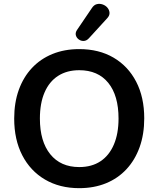

<svg xmlns="http://www.w3.org/2000/svg" viewBox="-20 -971 825 1001"><path d="M393 10Q291 10 214.5 -35Q138 -80 96 -161.5Q54 -243 54 -353Q54 -436 78 -502.5Q102 -569 146.5 -616.5Q191 -664 253.5 -689.5Q316 -715 393 -715Q496 -715 572 -670.5Q648 -626 690 -545Q732 -464 732 -354Q732 -271 708 -204Q684 -137 639.5 -89Q595 -41 532.5 -15.5Q470 10 393 10ZM393 -100Q458 -100 503.5 -130Q549 -160 573.5 -217Q598 -274 598 -353Q598 -473 544.5 -539Q491 -605 393 -605Q329 -605 283 -575.5Q237 -546 212.5 -489.5Q188 -433 188 -353Q188 -234 242 -167Q296 -100 393 -100ZM443 -771Q431 -758 416.5 -757.5Q402 -757 390.5 -765.5Q379 -774 375.5 -787Q372 -800 381 -814L459 -929Q470 -946 485.5 -949.5Q501 -953 516 -947.5Q531 -942 540.5 -930.5Q550 -919 551 -904.5Q552 -890 539 -876Z"/></svg>

Font: Nunito ExtraLight
Style: Bold
Weight: 700
Version: Version 3.602